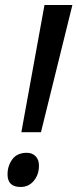

<svg xmlns="http://www.w3.org/2000/svg" viewBox="-20 -734 308 764"><path d="M65 -208 157 -714H268L143 -208ZM62 10Q10 10 10 -40Q10 -74 29 -100Q48 -126 87 -126Q108 -126 121.5 -112.5Q135 -99 135 -75Q135 -39 114.5 -14.5Q94 10 62 10Z"/></svg>

Font: Noto Sans Condensed Medium
Style: Italic
Weight: 500
Width: 3
Italic angle: -12°
Designer: Monotype Design Team
Foundry: Monotype Imaging Inc.
Version: Version 2.013; ttfautohint (v1.8.4.7-5d5b)